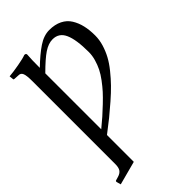

<svg xmlns="http://www.w3.org/2000/svg" viewBox="-262 -748 1063 1063"><g transform="rotate(-45 270.0 -216.0)"><path d="M321.8 -608.9C355 -608.9 378.7 -593.1 392.8 -561.5C407 -529.9 414.1 -481.8 414.1 -417C414.1 -398.8 411.4 -380.2 406 -361.3C400.6 -342.4 393.9 -324.8 385.7 -308.3C377.6 -291.9 366.6 -274.4 352.8 -255.9C338.9 -237.3 325.5 -220.9 312.5 -206.5C299.5 -192.2 283.4 -175.9 264.2 -157.7C245 -139.5 228.2 -124 213.9 -111.3L160.2 -65.9V-503.9C198.6 -542.3 229.7 -569.4 253.4 -585.2C277.2 -601 300 -608.9 321.8 -608.9ZM160.2 -546.9C160.2 -590.2 161.1 -623.9 163.1 -647.9C163.1 -654.8 158.7 -658.2 149.9 -658.2C137.9 -653.3 116.5 -648.1 85.9 -642.6C55.3 -637 29.6 -633.5 8.8 -631.8L11.2 -607.9C11.2 -604.7 13.2 -603 17.1 -603L48.8 -601.1C59.6 -601.1 67.3 -595.8 72 -585.2C76.7 -574.6 79.1 -553.9 79.1 -522.9V126C79.1 142.9 76.2 156.1 70.3 165.5C64.1 175 53.7 181.8 39.1 186L19 191.9C14.8 192.9 13.2 196 14.2 201.2L21 226.1L160.2 189V-21L235.4 -79.6L304.7 -138.2C330.1 -160.3 351.7 -180.6 369.6 -199C387.5 -217.4 405.5 -237.8 423.6 -260.3C441.7 -282.7 456.1 -304.1 467 -324.5C477.9 -344.8 486.8 -366.4 493.7 -389.2C500.5 -411.9 503.9 -434.6 503.9 -457C503.9 -485.7 501.2 -511.6 495.8 -534.7C490.5 -557.8 481.9 -578.9 470.2 -597.9C458.5 -616.9 442.1 -631.8 420.9 -642.3C399.7 -652.9 374.5 -658.2 345.2 -658.2C316.6 -658.2 287.6 -648.4 258.3 -628.7C229 -609 196.3 -581.7 160.2 -546.9Z"/></g></svg>

Font: Linux Biolinum G
Style: Bold
Weight: 700
Designer: Philipp H. Poll
Foundry: Philipp H. Poll
Version: Version 1.1.0